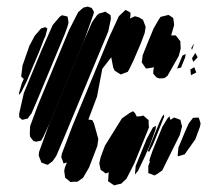

<svg xmlns="http://www.w3.org/2000/svg" viewBox="-20 -541 662 580"><path d="M237 -427 130 -169 111 -128 104 -116 89 -113 81 -115 71 -128 70 -136 71 -160 94 -222 188 -449 216 -504 226 -513 232 -518 245 -521 257 -517 264 -505 262 -497ZM274 -100 249 -35 231 -4 214 8H202L193 9L186 3L177 -4L176 -10L174 -25L176 -35L182 -50H181L172 -47L169 -56L165 -66L167 -77L199 -161L310 -429L339 -492L359 -511L367 -507L374 -503V-492L372 -485L388 -492L401 -488L412 -481L420 -460L417 -441L405 -409L384 -360L371 -333L366 -324L355 -320L345 -316L335 -322L326 -328L322 -337L316 -368L289 -333L273 -249L247 -180L259 -178L264 -168L277 -121ZM307 -446 173 -124 150 -70 139 -54 124 -43 118 -45 105 -50 102 -58 97 -71 98 -82 126 -159 228 -405 258 -474 273 -495 279 -500 293 -504 298 -506 307 -500 314 -495 315 -484ZM520 -372 486 -312 477 -305 462 -304 453 -307 443 -318V-327L445 -339L442 -337L429 -335L421 -334L416 -341L408 -353L409 -358L411 -374L425 -409L444 -455L459 -481L465 -490L489 -496L503 -487L505 -476L506 -465L497 -434H500H511L518 -425L525 -416V-408L526 -395ZM176 -439 91 -235 75 -198 67 -188 62 -179 64 -183 47 -179 38 -187V-198L52 -260L105 -388L139 -465L160 -490L167 -495L176 -493L184 -491L186 -480L187 -472L184 -461ZM98 -384 75 -330 61 -296 44 -262 37 -254 38 -262 46 -290 52 -303 50 -304 44 -310 45 -318 48 -343 69 -403 85 -433 104 -455 117 -459 123 -455 122 -450 117 -431 114 -425 113 -423ZM562 -403 567 -410 564 -402 560 -390 558 -396ZM560 -365 570 -381 577 -368 564 -354ZM515 -334 531 -373 541 -378 539 -367 527 -337ZM567 -338 571 -327 573 -322 557 -314 555 -331ZM421 -134 386 -48 362 -1 346 14 336 16 325 19 316 13 306 6 307 1 308 -17 309 -20H308L299 -17L293 -22L284 -28L282 -37L280 -48L284 -66L297 -101L348 -183L372 -200L382 -205L388 -199L393 -189L405 -190L413 -192L421 -185L429 -178V-167L430 -156ZM465 -161 451 -126 442 -104 431 -83 426 -84 433 -101 461 -170 470 -189 475 -195 476 -189ZM523 -133 470 -26 454 -15 447 -11 437 -15 428 -18V-24V-40L433 -53L431 -55L433 -63L441 -86L470 -157L485 -182L492 -190L493 -185L495 -179L506 -186L517 -182L525 -179L527 -170L530 -159ZM570 -120 538 -75 522 -70 517 -69V-75L519 -95L538 -141L550 -168L563 -185L580 -186L582 -181L586 -168L584 -158ZM434 -106 418 -69 397 -25 388 -14V-19L390 -40L423 -121L442 -156L451 -161L450 -150Z"/></svg>

Font: Rubik Marker Hatch
Style: Regular
Weight: 400
Designer: Hubert and Fischer, NaN
Foundry: Hubert & Fischer, NaN
Version: Version 2.200